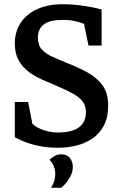

<svg xmlns="http://www.w3.org/2000/svg" viewBox="-20 -684 567 907"><path d="M255 14Q204 14 162 5Q120 -4 91.5 -16Q63 -28 50 -36V-202H113L133 -99Q152 -81 185.5 -69.5Q219 -58 253 -58Q321 -58 353.5 -83Q386 -108 386 -154Q386 -184 370.5 -204.5Q355 -225 325 -241.5Q295 -258 251 -277Q215 -292 179 -308Q143 -324 114 -346Q85 -368 67.5 -400Q50 -432 50 -478Q50 -534 77.5 -576Q105 -618 156 -641Q207 -664 277 -664Q313 -664 348.5 -660Q384 -656 414 -650Q444 -644 460 -639V-469H398L377 -571Q359 -579 333.5 -584.5Q308 -590 278 -590Q216 -590 187.5 -569Q159 -548 159 -507Q159 -471 177.5 -450.5Q196 -430 227 -416Q258 -402 293 -388Q347 -367 392 -342.5Q437 -318 464 -281.5Q491 -245 491 -186Q491 -129 470.5 -90.5Q450 -52 415.5 -29Q381 -6 339.5 4Q298 14 255 14ZM221 203Q241 173 241 139Q241 120 234.5 102.5Q228 85 214 71Q225 60 239 52.5Q253 45 269 45Q298 45 311 63.5Q324 82 324 102Q324 128 312.5 149.5Q301 171 288 185Q275 199 269 203Z"/></svg>

Font: Faustina SemiBold
Style: Regular
Weight: 600
Designer: Alfonso Garcia
Foundry: http://www.omnibus-type.com
Version: Version 1.200